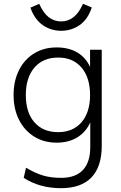

<svg xmlns="http://www.w3.org/2000/svg" viewBox="-20 -761 635 1004"><path d="M512 -501V2Q512 111 458 167Q404 223 299 223Q187 223 104 169L116 116Q165 145 206 157Q247 169 300 169Q375 169 413.5 128Q452 87 452 8V-121Q429 -70 384 -42.5Q339 -15 276 -15Q210 -15 159 -46.5Q108 -78 79.5 -134.5Q51 -191 51 -264Q51 -338 79.5 -394.5Q108 -451 159 -482Q210 -513 276 -513Q339 -513 383.5 -487Q428 -461 451 -411V-501ZM451 -264Q451 -355 406.5 -407.5Q362 -460 284 -460Q205 -460 160 -407.5Q115 -355 115 -264Q115 -173 160 -121.5Q205 -70 284 -70Q362 -70 406.5 -122Q451 -174 451 -264ZM139 -721 185 -741Q207 -692 235.5 -670.5Q264 -649 300 -649Q335 -649 363.5 -670.5Q392 -692 414 -741L460 -722Q439 -659 396 -629.5Q353 -600 300 -600Q247 -600 204 -629.5Q161 -659 139 -721Z"/></svg>

Font: Muli Light
Style: Regular
Weight: 300
Designer: Vernon Adams
Foundry: Vernon Adams
Version: Version 2.100